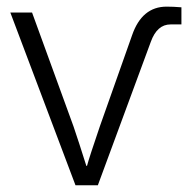

<svg xmlns="http://www.w3.org/2000/svg" viewBox="-20 -550 559 570"><path d="M10.7 -512.7H75.2L198.2 -174.8Q213.9 -128.9 236.3 -57.6H238.3Q245.1 -83 276.4 -174.8L372.1 -445.3Q401.4 -530.3 474.6 -530.3Q495.1 -530.3 518.6 -528.3V-477.5Q518.6 -477.5 486.3 -477.5Q446.3 -477.5 427.7 -425.8L270.5 0H204.1Z"/></svg>

Font: Gothic A1 Light
Style: Regular
Weight: 300
Version: Version 2.50